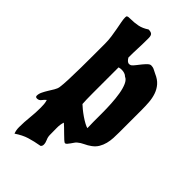

<svg xmlns="http://www.w3.org/2000/svg" viewBox="-263 -739 963 963"><g transform="rotate(45 218.5 -257.5)"><path d="M65 -475Q65 -500 61.5 -524Q58 -548 54 -569.5Q50 -591 46.5 -609Q43 -627 43 -640L44 -648Q48 -652 53.5 -652.5Q59 -653 64 -653Q94 -653 119 -658Q144 -663 169 -680Q186 -680 193 -673.5Q200 -667 200 -649Q200 -609 198.5 -576Q197 -543 197 -509Q202 -500 208.5 -494Q215 -488 223 -488Q225 -488 228.5 -489Q232 -490 234 -491Q242 -497 251 -509Q260 -521 270 -533Q280 -545 289 -553.5Q298 -562 306 -562Q319 -562 329 -556.5Q339 -551 350 -546Q378 -534 394 -515.5Q410 -497 418 -473.5Q426 -450 428 -423.5Q430 -397 430 -370V-211Q430 -191 429 -170.5Q428 -150 423 -130.5Q418 -111 408 -94Q398 -77 380 -64Q365 -53 347.5 -45Q330 -37 316 -25Q312 -22 307 -14.5Q302 -7 296.5 0.5Q291 8 286 14Q281 20 276 20Q272 20 262 11Q252 2 240 -10Q228 -22 216.5 -33Q205 -44 199 -49Q192 -30 192.5 -3Q193 24 193 44Q193 59 199.5 73Q206 87 206 100Q206 110 199 116Q159 123 128 132.5Q97 142 63 165Q56 148 56 126Q56 90 60 53.5Q64 17 64 -20Q64 -33 63 -45Q62 -57 58 -69Q48 -61 40 -50Q32 -39 18 -39Q7 -39 7 -49Q7 -62 14 -76.5Q21 -91 30 -105.5Q39 -120 47.5 -134Q56 -148 58 -161Q61 -181 62.5 -220Q64 -259 64.5 -305Q65 -351 65 -396.5Q65 -442 65 -475ZM199 -181Q205 -175 219 -163.5Q233 -152 249 -141Q265 -130 280 -122Q295 -114 302 -113Q301 -129 301 -157Q301 -185 301 -218Q301 -251 299 -285.5Q297 -320 292 -350Q287 -380 277.5 -401.5Q268 -423 253 -429Q246 -436 236.5 -439Q227 -442 217 -442Q206 -442 197 -439Q197 -371 197 -327.5Q197 -284 197 -256.5Q197 -229 197.5 -212Q198 -195 199 -181Z"/></g></svg>

Font: CAT Schmalfette Thannhaeuser
Style: Regular
Weight: 700
Designer: Peter Wiegel nach Herbert Thanhaeuser 1939/40
Foundry: CAT-Fonts, Peter Wiegel
Version: Version 1.000